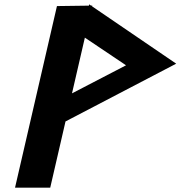

<svg xmlns="http://www.w3.org/2000/svg" viewBox="-20 -868 835 888"><path d="M243.4 -839.9 49.5 0H212.3L283 -306.3L794.9 -573.5L405.9 -838.7L406.7 -842.1L401 -842L392.3 -847.9L391 -841.9ZM562.9 -566 313 -436.2 372.5 -693.9Z"/></svg>

Font: Stormning
Style: BoldObl
Weight: 400
Designer: Robert Jablonski, Mew Too
Foundry: Cannot Into Space Fonts
Version: Version 0.90